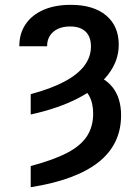

<svg xmlns="http://www.w3.org/2000/svg" viewBox="-20 -573 589 806"><path d="M108.9 -92.3V-177.7Q192.9 -200.2 249 -229.7Q305.2 -259.3 333.5 -296.4Q361.8 -333.5 361.8 -377.9Q361.8 -418.5 339.4 -440.2Q316.9 -461.9 273.9 -461.9Q244.6 -461.9 222.9 -451.7Q201.2 -441.4 189.5 -423.1Q177.7 -404.8 177.7 -378.9H61Q61 -432.1 87.4 -471.2Q113.8 -510.3 162.4 -531.5Q210.9 -552.7 277.3 -552.7Q372.1 -552.7 425.3 -508.3Q478.5 -463.9 478.5 -385.3Q478.5 -317.9 434.3 -260.5Q390.1 -203.1 307.4 -160.4Q224.6 -117.7 108.9 -92.3ZM306.2 -211.4 351.6 -265.6Q418.5 -250.5 453.4 -205.6Q488.3 -160.6 488.3 -88.9Q488.3 33.2 393.1 108.2Q297.9 183.1 108.9 212.9V124Q204.6 98.6 262 68.6Q319.3 38.6 345.2 -1.5Q371.1 -41.5 371.1 -95.7Q371.1 -141.6 353.5 -172.1Q335.9 -202.6 306.2 -211.4Z"/></svg>

Font: V-Inter
Style: Medium-500
Weight: 500
Designer: Rasmus Andersson
Foundry: rsms
Version: Version 4.000;git-4146feb